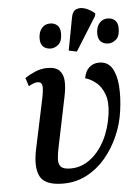

<svg xmlns="http://www.w3.org/2000/svg" viewBox="-56 -852 661 906"><g transform="rotate(-5 274.0 -399.0)"><path d="M207 10Q121 10 98 -34Q75 -78 93 -163L143 -399Q152 -442 149 -459.5Q146 -477 127 -477Q118 -477 107.5 -473Q97 -469 85 -462L72 -502Q93 -516 121 -528Q149 -540 179 -540Q219 -540 236.5 -521.5Q254 -503 255.5 -471Q257 -439 248 -397L201 -170Q193 -134 191.5 -109Q190 -84 202 -71Q214 -58 248 -58Q297 -58 339 -88.5Q381 -119 409.5 -173Q438 -227 448 -297Q456 -355 442 -392.5Q428 -430 402.5 -450Q377 -470 353 -476Q358 -509 377.5 -526.5Q397 -544 424 -544Q465 -544 485 -512Q505 -480 509 -426.5Q513 -373 504 -309Q496 -248 471 -191Q446 -134 407.5 -88.5Q369 -43 318 -16.5Q267 10 207 10ZM325 -605 287 -613 316 -767Q321 -797 340 -804.5Q359 -812 383 -803.5Q407 -795 427 -777L425 -765ZM477 -630Q455 -630 441.5 -642.5Q428 -655 428 -681Q428 -711 443 -729.5Q458 -748 483 -748Q504 -748 517.5 -735.5Q531 -723 531 -697Q531 -660 513.5 -645Q496 -630 477 -630ZM204 -630Q182 -630 168.5 -642.5Q155 -655 155 -681Q155 -711 170 -729.5Q185 -748 210 -748Q231 -748 244.5 -735.5Q258 -723 258 -697Q258 -660 240.5 -645Q223 -630 204 -630Z"/></g></svg>

Font: Noto Serif SemiCondensed Medium
Style: Italic
Weight: 500
Width: 4
Italic angle: -12°
Designer: Monotype Design Team
Foundry: Monotype Imaging Inc.
Version: Version 2.013